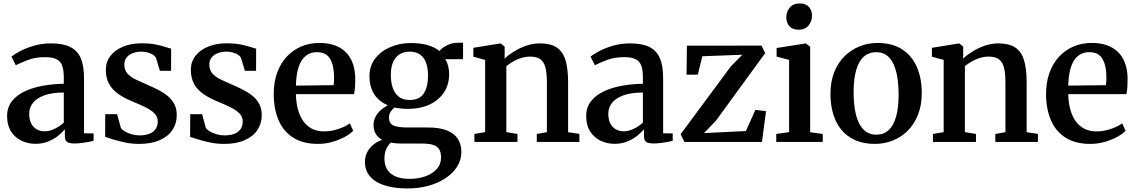

<svg xmlns="http://www.w3.org/2000/svg" viewBox="-20 -800 6402 1082"><path d="M180.5 10.5Q137.5 10.5 101 -7Q64.5 -24.5 42.2 -59.2Q20 -94 20 -146Q20 -195 46.8 -229.2Q73.5 -263.5 119 -285Q164.5 -306.5 221.5 -316.8Q278.5 -327 339.5 -328V-365Q339.5 -405 330.5 -429.8Q321.5 -454.5 298.8 -466.2Q276 -478 234 -478Q178.5 -478 136 -461.5Q93.5 -445 69 -432.5L44.5 -481Q57 -492 89.5 -509.8Q122 -527.5 168 -541.5Q214 -555.5 267 -555.5Q335.5 -555.5 376.2 -535Q417 -514.5 435.2 -471.8Q453.5 -429 453.5 -362V-49L507.5 -48V-6.5Q496.5 -3.5 478 0Q459.5 3.5 438.8 6Q418 8.5 399.5 8.5Q370.5 8.5 358 0Q345.5 -8.5 345.5 -37.5V-71.5Q334 -57 310.8 -37.5Q287.5 -18 254.5 -3.8Q221.5 10.5 180.5 10.5ZM232.5 -60Q258 -60 287.5 -74Q317 -88 339.5 -109V-278.5Q274 -278.5 230.8 -263Q187.5 -247.5 166 -220.8Q144.5 -194 144.5 -159.5Q144.5 -126 156 -104Q167.5 -82 187.2 -71Q207 -60 232.5 -60Z M764 11Q723.5 11 686 3.2Q648.5 -4.5 618.8 -14Q589 -23.5 572.5 -28.5L573 -156.5H640L660.5 -81Q666 -70 682.5 -60Q699 -50 721 -43.5Q743 -37 765.5 -37Q801 -37 823.8 -46.8Q846.5 -56.5 857.8 -74Q869 -91.5 869 -115Q869 -141.5 851 -160.2Q833 -179 799.8 -195.5Q766.5 -212 720 -231Q674.5 -250 642.2 -273.8Q610 -297.5 593.2 -330Q576.5 -362.5 576.5 -406.5Q576.5 -451.5 602.2 -485Q628 -518.5 673.8 -537.2Q719.5 -556 778.5 -556Q823 -556 855 -549.8Q887 -543.5 909 -536.2Q931 -529 944.5 -526L944 -401H881L859.5 -473Q855 -483 843 -491Q831 -499 814 -504Q797 -509 777 -509Q749.5 -509 727.5 -500.2Q705.5 -491.5 693 -475.5Q680.5 -459.5 680.5 -436.5Q680.5 -405 698.5 -385.2Q716.5 -365.5 745.2 -351.8Q774 -338 806.5 -324Q838.5 -310.5 868.8 -295.2Q899 -280 923.2 -260.5Q947.5 -241 961.8 -214.5Q976 -188 976 -151.5Q976 -104 951.8 -67.5Q927.5 -31 880 -10Q832.5 11 764 11Z M1243 11Q1202.5 11 1165 3.2Q1127.5 -4.5 1097.8 -14Q1068 -23.5 1051.5 -28.5L1052 -156.5H1119L1139.5 -81Q1145 -70 1161.5 -60Q1178 -50 1200 -43.5Q1222 -37 1244.5 -37Q1280 -37 1302.8 -46.8Q1325.5 -56.5 1336.8 -74Q1348 -91.5 1348 -115Q1348 -141.5 1330 -160.2Q1312 -179 1278.8 -195.5Q1245.5 -212 1199 -231Q1153.5 -250 1121.2 -273.8Q1089 -297.5 1072.2 -330Q1055.5 -362.5 1055.5 -406.5Q1055.5 -451.5 1081.2 -485Q1107 -518.5 1152.8 -537.2Q1198.5 -556 1257.5 -556Q1302 -556 1334 -549.8Q1366 -543.5 1388 -536.2Q1410 -529 1423.5 -526L1423 -401H1360L1338.5 -473Q1334 -483 1322 -491Q1310 -499 1293 -504Q1276 -509 1256 -509Q1228.5 -509 1206.5 -500.2Q1184.5 -491.5 1172 -475.5Q1159.5 -459.5 1159.5 -436.5Q1159.5 -405 1177.5 -385.2Q1195.5 -365.5 1224.2 -351.8Q1253 -338 1285.5 -324Q1317.5 -310.5 1347.8 -295.2Q1378 -280 1402.2 -260.5Q1426.5 -241 1440.8 -214.5Q1455 -188 1455 -151.5Q1455 -104 1430.8 -67.5Q1406.5 -31 1359 -10Q1311.5 11 1243 11Z M1772 11Q1687.5 11 1632 -24.5Q1576.5 -60 1549.5 -123.5Q1522.5 -187 1522.5 -270.5Q1522.5 -337 1541.8 -390Q1561 -443 1595.8 -480.5Q1630.5 -518 1677.5 -538Q1724.5 -558 1780.5 -558Q1875 -558 1927.2 -507.2Q1979.5 -456.5 1982 -361.5Q1982 -330.5 1980.5 -308.2Q1979 -286 1975 -269.5H1647.5Q1648.5 -222.5 1659 -183.8Q1669.5 -145 1689.2 -117.2Q1709 -89.5 1738.2 -74.5Q1767.5 -59.5 1806.5 -59.5Q1847 -59.5 1888 -73.5Q1929 -87.5 1951.5 -105L1970.5 -63Q1953.5 -45 1922.5 -28.2Q1891.5 -11.5 1852.2 -0.2Q1813 11 1772 11ZM1647.5 -317.5 1860 -320Q1861.5 -330.5 1862 -342.5Q1862.5 -354.5 1862.5 -365Q1862.5 -429 1840.8 -467.5Q1819 -506 1766 -506Q1741 -506 1719.8 -495.8Q1698.5 -485.5 1682.8 -463.2Q1667 -441 1658 -405Q1649 -369 1647.5 -317.5Z M2277.5 262Q2221 262 2176.2 252.2Q2131.5 242.5 2100.5 223.8Q2069.5 205 2053 177.2Q2036.5 149.5 2036.5 113.5Q2036.5 82 2049.5 57.2Q2062.5 32.5 2084.5 14.8Q2106.5 -3 2134 -12Q2109.5 -25 2097.2 -46.2Q2085 -67.5 2085 -97Q2085 -120 2095.8 -141Q2106.5 -162 2125 -178.8Q2143.5 -195.5 2166 -206.5Q2112.5 -229.5 2087.2 -271.8Q2062 -314 2062 -370Q2062 -429 2095 -471Q2128 -513 2181 -535.2Q2234 -557.5 2294.5 -557.5Q2349 -557.5 2389.2 -546Q2429.5 -534.5 2456.5 -512.5Q2467.5 -527.5 2496.2 -543.2Q2525 -559 2560 -559H2589.5V-466.5H2489Q2496 -456.5 2500.8 -443.2Q2505.5 -430 2508.2 -414.5Q2511 -399 2511 -382Q2511 -322.5 2481.5 -278.5Q2452 -234.5 2400 -210.5Q2348 -186.5 2281 -186.5Q2260 -186.5 2240 -188.5Q2220 -190.5 2202.5 -194Q2190 -183.5 2181 -169.5Q2172 -155.5 2172 -138Q2172 -105 2196.2 -93.2Q2220.5 -81.5 2278.5 -81.5H2393.5Q2456.5 -81.5 2497.8 -65.2Q2539 -49 2559.5 -18.2Q2580 12.5 2580 55.5Q2580 101.5 2556 139.2Q2532 177 2490.2 204.5Q2448.5 232 2394 247Q2339.5 262 2277.5 262ZM2289.5 208Q2336 208 2376 194Q2416 180 2440.8 153.2Q2465.5 126.5 2465.5 88Q2465.5 62.5 2456.8 44.8Q2448 27 2425 18Q2402 9 2359.5 9H2246.5Q2228 9 2211.8 7.8Q2195.5 6.5 2182.5 3.5Q2166.5 18.5 2156.5 40.2Q2146.5 62 2146.5 93.5Q2146.5 130 2162.2 155.5Q2178 181 2209.5 194.5Q2241 208 2289.5 208ZM2289 -236.5Q2342.5 -236.5 2367.2 -272Q2392 -307.5 2392 -374Q2392 -418.5 2380.2 -448.5Q2368.5 -478.5 2345.8 -493.8Q2323 -509 2289.5 -509Q2257 -509 2233.2 -495Q2209.5 -481 2196 -452Q2182.5 -423 2182.5 -376.5Q2182.5 -335.5 2193.8 -303.8Q2205 -272 2228.5 -254.2Q2252 -236.5 2289 -236.5Z M2714 -55.5V-462.5L2647.5 -480.5V-530.5L2795 -554.5H2803L2824 -537V-497L2823.5 -469.5Q2844 -489.5 2875.5 -509.2Q2907 -529 2944.8 -542.2Q2982.5 -555.5 3022 -555.5Q3082.5 -555.5 3117.2 -532.5Q3152 -509.5 3166.8 -461Q3181.5 -412.5 3181.5 -337V-55L3245 -45.5V0H3005V-45L3062 -55V-335.5Q3062 -385 3054.2 -417.2Q3046.5 -449.5 3026.2 -465.2Q3006 -481 2968 -481Q2941.5 -481 2917 -473.2Q2892.5 -465.5 2871.2 -453Q2850 -440.5 2833.5 -427.5V-55.5L2896 -45V0H2653.5V-45Z M3444 10.5Q3401 10.5 3364.5 -7Q3328 -24.5 3305.8 -59.2Q3283.5 -94 3283.5 -146Q3283.5 -195 3310.2 -229.2Q3337 -263.5 3382.5 -285Q3428 -306.5 3485 -316.8Q3542 -327 3603 -328V-365Q3603 -405 3594 -429.8Q3585 -454.5 3562.2 -466.2Q3539.5 -478 3497.5 -478Q3442 -478 3399.5 -461.5Q3357 -445 3332.5 -432.5L3308 -481Q3320.5 -492 3353 -509.8Q3385.5 -527.5 3431.5 -541.5Q3477.5 -555.5 3530.5 -555.5Q3599 -555.5 3639.8 -535Q3680.5 -514.5 3698.8 -471.8Q3717 -429 3717 -362V-49L3771 -48V-6.5Q3760 -3.5 3741.5 0Q3723 3.5 3702.2 6Q3681.5 8.5 3663 8.5Q3634 8.5 3621.5 0Q3609 -8.5 3609 -37.5V-71.5Q3597.5 -57 3574.2 -37.5Q3551 -18 3518 -3.8Q3485 10.5 3444 10.5ZM3496 -60Q3521.5 -60 3551 -74Q3580.5 -88 3603 -109V-278.5Q3537.5 -278.5 3494.2 -263Q3451 -247.5 3429.5 -220.8Q3408 -194 3408 -159.5Q3408 -126 3419.5 -104Q3431 -82 3450.8 -71Q3470.5 -60 3496 -60Z M4163 -491.5 3938 -483 3912.5 -379.5 3849 -379 3851 -542.5 4271.5 -543 4292 -500.5 4014 -119 3947.5 -50 4183.5 -61.5 4237 -181 4297 -173.5 4274 0H3837L3815.5 -43.5L4098 -425Z M4354.5 0V-45L4427 -55.5V-462.5L4356.5 -481V-529.5L4516 -554.5H4522.5L4545.5 -536.5V-55L4616.5 -45V0ZM4479 -632.5Q4446 -632.5 4428.5 -652.8Q4411 -673 4411 -701.5Q4411 -733.5 4430.5 -757Q4450 -780.5 4487 -780.5H4488Q4521 -780.5 4538.5 -760.8Q4556 -741 4556 -712.5Q4556 -680.5 4536.5 -656.5Q4517 -632.5 4480 -632.5Z M4660 -270.5Q4660 -341 4681.8 -394.8Q4703.5 -448.5 4741.2 -484.8Q4779 -521 4826 -539.5Q4873 -558 4924 -558Q5008.5 -558 5064 -521.8Q5119.5 -485.5 5147 -422Q5174.5 -358.5 5174.5 -276.5Q5174.5 -205.5 5152.5 -151.5Q5130.5 -97.5 5093.2 -61.2Q5056 -25 5008.5 -7Q4961 11 4910.5 11Q4847.5 11 4800.2 -9.8Q4753 -30.5 4722 -68Q4691 -105.5 4675.5 -157.2Q4660 -209 4660 -270.5ZM4918.5 -41Q4959 -41 4986.8 -65.8Q5014.5 -90.5 5029.2 -140.5Q5044 -190.5 5044 -266.5Q5044 -318 5037.2 -361.8Q5030.5 -405.5 5015.8 -438Q5001 -470.5 4977 -488.2Q4953 -506 4918 -506Q4877.5 -506 4849 -481.5Q4820.5 -457 4805.5 -407Q4790.5 -357 4790.5 -280.5Q4790.5 -228 4797.5 -184.2Q4804.5 -140.5 4819.8 -108.5Q4835 -76.5 4859.2 -58.8Q4883.5 -41 4918.5 -41Z M5298 -55.5V-462.5L5231.5 -480.5V-530.5L5379 -554.5H5387L5408 -537V-497L5407.5 -469.5Q5428 -489.5 5459.5 -509.2Q5491 -529 5528.8 -542.2Q5566.5 -555.5 5606 -555.5Q5666.5 -555.5 5701.2 -532.5Q5736 -509.5 5750.8 -461Q5765.5 -412.5 5765.5 -337V-55L5829 -45.5V0H5589V-45L5646 -55V-335.5Q5646 -385 5638.2 -417.2Q5630.5 -449.5 5610.2 -465.2Q5590 -481 5552 -481Q5525.5 -481 5501 -473.2Q5476.5 -465.5 5455.2 -453Q5434 -440.5 5417.5 -427.5V-55.5L5480 -45V0H5237.5V-45Z M6124.5 11Q6040 11 5984.5 -24.5Q5929 -60 5902 -123.5Q5875 -187 5875 -270.5Q5875 -337 5894.2 -390Q5913.5 -443 5948.2 -480.5Q5983 -518 6030 -538Q6077 -558 6133 -558Q6227.5 -558 6279.8 -507.2Q6332 -456.5 6334.5 -361.5Q6334.5 -330.5 6333 -308.2Q6331.5 -286 6327.5 -269.5H6000Q6001 -222.5 6011.5 -183.8Q6022 -145 6041.8 -117.2Q6061.5 -89.5 6090.8 -74.5Q6120 -59.5 6159 -59.5Q6199.5 -59.5 6240.5 -73.5Q6281.5 -87.5 6304 -105L6323 -63Q6306 -45 6275 -28.2Q6244 -11.5 6204.8 -0.2Q6165.5 11 6124.5 11ZM6000 -317.5 6212.5 -320Q6214 -330.5 6214.5 -342.5Q6215 -354.5 6215 -365Q6215 -429 6193.2 -467.5Q6171.5 -506 6118.5 -506Q6093.5 -506 6072.2 -495.8Q6051 -485.5 6035.2 -463.2Q6019.5 -441 6010.5 -405Q6001.5 -369 6000 -317.5Z"/></svg>

Font: Merriweather 48pt SemiBold
Style: Regular
Weight: 600
Version: Version 2.100